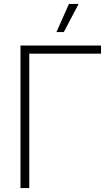

<svg xmlns="http://www.w3.org/2000/svg" viewBox="-20 -960 570 980"><path d="M495.6 -727.5V-686H129.4V0H84.5V-727.5ZM268.1 -796.4 332 -939.9H381.3L305.7 -796.4Z"/></svg>

Font: Inter 28pt ExtraLight
Style: Regular
Weight: 250
Designer: Rasmus Andersson
Foundry: rsms
Version: Version 4.001;git-66647c0bb